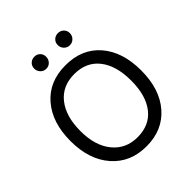

<svg xmlns="http://www.w3.org/2000/svg" viewBox="-233 -1011 1171 1171"><g transform="rotate(-45 352.5 -425.5)"><path d="M658 -341Q658 -180 575.5 -85Q493 10 354 10Q215 10 131.5 -85.5Q48 -181 48 -341Q48 -500 130 -595Q212 -690 353 -690Q495 -690 576.5 -595.5Q658 -501 658 -341ZM134 -341Q134 -215 194 -141.5Q254 -68 354 -68Q458 -68 514.5 -140Q571 -212 571 -340.5Q571 -469 514 -541.5Q457 -614 353 -614Q250 -614 192 -541Q134 -468 134 -341ZM496 -846.5Q511 -832 511 -810Q511 -788 496 -772.5Q481 -757 459 -757Q437 -757 422 -772.5Q407 -788 407 -810Q407 -832 422 -846.5Q437 -861 459 -861Q481 -861 496 -846.5ZM292.5 -846.5Q307 -832 307 -810Q307 -788 292.5 -772.5Q278 -757 256 -757Q234 -757 219 -772.5Q204 -788 204 -810Q204 -832 219 -846.5Q234 -861 256 -861Q278 -861 292.5 -846.5Z"/></g></svg>

Font: Hind Siliguri Fixed
Style: Regular
Weight: 400
Designer: Jyotish Sonowal
Foundry: Indian Type Foundry
Version: Version 1.001;October 28, 2021;FontCreator 12.0.0.2565 64-bi